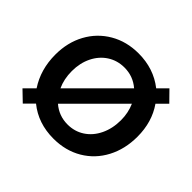

<svg xmlns="http://www.w3.org/2000/svg" viewBox="-139 -740 922 922"><g transform="rotate(45 322.5 -278.5)"><path d="M550 -454Q601 -381 601 -281Q601 -197 566 -130.5Q531 -64 467.5 -26.5Q404 11 322 11Q218 11 144 -49L99 -4L46 -55L94 -103Q43 -180 43 -281Q43 -364 78.5 -429Q114 -494 177.5 -531Q241 -568 322 -568Q425 -568 500 -509L545 -554L597 -501ZM175 -184 425 -434Q381 -472 322 -472Q274 -472 236 -447.5Q198 -423 176.5 -379.5Q155 -336 155 -281Q155 -227 175 -184ZM489 -281Q489 -331 470 -374L219 -123Q263 -85 322 -85Q370 -85 408 -110Q446 -135 467.5 -180Q489 -225 489 -281Z"/></g></svg>

Font: Open Sauce One Medium
Style: Regular
Weight: 500
Designer: Alfredo Marco Pradil
Foundry: Creative Sauce Fz LLC
Version: Version 1.477